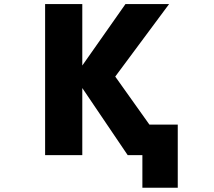

<svg xmlns="http://www.w3.org/2000/svg" viewBox="-20 -752 1040 933"><path d="M379.9 -324.2V2H199.2V-732.4H379.9V-433.6L589.8 -732.4H801.8L540 -379.9L706.1 -146.5H843.8V160.2H671.9V2H600.6Z"/></svg>

Font: GenEi Gothic M Heavy
Style: Regular
Weight: 800
Designer: o_tamon (Modified); [Source Han Sans]
Ryoko NISHIZUKA  (kana & ideographs); Paul D. Hunt (Latin, Greek & Cyrillic); Wenl
Version: Version 1.1a;Original Version 1.004